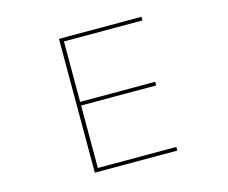

<svg xmlns="http://www.w3.org/2000/svg" viewBox="-102 -874 1205 1016"><g transform="rotate(-15 500.0 -366.5)"><path d="M750 0H298V-733H750V-713H320V-382H731V-362H320V-20H750Z"/></g></svg>

Font: IBM Plex Sans JP Thin
Style: Regular
Weight: 100
Designer: Mike Abbink; Paul van der Laan; Pieter van Rosmalen; Wujin Sim; Yejin Wi; Jinhee Kim; Boomi Park; Yona Kim; Kichan Ma
Foundry: Sandoll Inc.
Version: Version 1.001